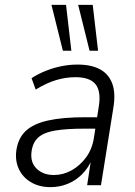

<svg xmlns="http://www.w3.org/2000/svg" viewBox="-20 -763 555 791"><path d="M188 8Q142 8 108 -12Q74 -32 58 -66Q42 -100 47 -141Q54 -193 85.5 -223Q117 -253 177.5 -266.5Q238 -280 330 -280H391L384 -233H330Q253 -233 206.5 -225Q160 -217 137.5 -196.5Q115 -176 110 -139Q104 -94 131 -68Q158 -42 202 -42Q240 -42 274.5 -61Q309 -80 334.5 -114.5Q360 -149 367 -196L387 -324Q397 -387 373.5 -416Q350 -445 291 -445Q251 -445 211 -433Q171 -421 127 -394L110 -441Q138 -459 169.5 -471.5Q201 -484 234 -490.5Q267 -497 299 -497Q356 -497 392 -477.5Q428 -458 442.5 -418.5Q457 -379 447 -319L396 0H339L356 -111H361Q345 -72 318.5 -45.5Q292 -19 258.5 -5.5Q225 8 188 8ZM349 -554 302 -743H362L384 -554ZM239 -554 192 -743H252L274 -554Z"/></svg>

Font: Nunito Sans 10pt SemiCondensed Light
Style: Italic
Weight: 300
Width: 4
Italic angle: -9°
Designer: Vernon Adams
Foundry: Vernon Adams
Version: Version 3.101;gftools[0.9.27]